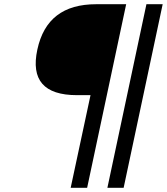

<svg xmlns="http://www.w3.org/2000/svg" viewBox="-20 -690 791 910"><path d="M578 -670H436C280 -670 188 -599 157 -455C126 -311 188 -239 345 -239H409L315 200H393ZM489 200 674 -670H751L566 200Z"/></svg>

Font: LT Wave Light
Style: Italic
Weight: 300
Designer: Daniel Lyons
Version: Version 2.5 (Glyphs App)